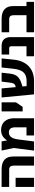

<svg xmlns="http://www.w3.org/2000/svg" viewBox="1442 -2097 655 3579"><g transform="rotate(-90 1769.5 -307.5)"><path d="M472 0H642V-387C642 -533 562 -605 401 -605H75V-464H394C447 -464 472 -439 472 -376ZM75 0H245V-344H75Z M1135 -615C1016 -615 969 -541 945 -507H941L923 -605H753L800 -381L752 0H922L960 -296C975 -416 1018 -469 1091 -469C1154 -469 1186 -433 1186 -344V-141H1034V0H1355V-373C1355 -520 1273 -615 1135 -615Z M1482 -213H1567L1652 -338V-605H1482Z M2447 -380 2470 -605H2301L2277 -385C2259 -216 2196 -139 2047 -139H1954L1947 -217L1996 -232C2151 -280 2177 -353 2190 -479L2204 -605H2038L2019 -455C2010 -384 1999 -361 1961 -349L1935 -341L1911 -605H1742L1800 0H2046C2279 0 2423 -141 2447 -380Z M2510 0H2867V-440C2867 -543 2811 -605 2705 -605H2543V-464H2657C2687 -464 2697 -450 2697 -421V-141H2510Z M3524 -141H3446V-387C3446 -533 3366 -605 3205 -605H2957V-464H3198C3251 -464 3276 -439 3276 -376V-141H2957V0H3524Z"/></g></svg>

Font: Noto Sans Hebrew Extra
Style: Regular
Weight: 800
Designer: Monotype Design Team
Foundry: Monotype Imaging Inc.
Version: Version 1.902